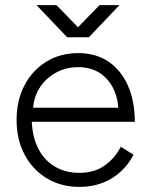

<svg xmlns="http://www.w3.org/2000/svg" viewBox="-20 -720 583 752"><path d="M291 12Q219 12 163.5 -21.5Q108 -55 76.5 -114Q45 -173 45 -250Q45 -327 76 -386Q107 -445 161.5 -478.5Q216 -512 286 -512Q357 -512 406.5 -477.5Q456 -443 482 -382.5Q508 -322 508 -243H81L104 -262Q104 -193 127 -144Q150 -95 192.5 -69Q235 -43 291 -43Q349 -43 389.5 -71.5Q430 -100 453 -145L503 -114Q484 -77 453.5 -48.5Q423 -20 382 -4Q341 12 291 12ZM109 -280 84 -298H469L444 -279Q444 -332 424.5 -372Q405 -412 370 -434.5Q335 -457 286 -457Q238 -457 197.5 -434.5Q157 -412 133 -372.5Q109 -333 109 -280ZM248 -574V-575L370 -700H448L328 -574ZM243 -574 123 -700H201L323 -575V-574Z"/></svg>

Font: Figtree Light
Style: Regular
Weight: 300
Designer: Erik Kennedy
Foundry: Erik Kennedy
Version: Version 2.001;gftools[0.9.30]